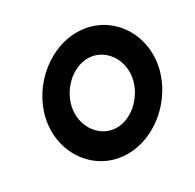

<svg xmlns="http://www.w3.org/2000/svg" viewBox="-161 -900 1114 1098"><g transform="rotate(-30 395.5 -351.0)"><path d="M235 -352C249 -464 349 -565 455 -565C561 -565 637 -464 623 -352C609 -240 509 -138 403 -138C297 -138 221 -240 235 -352ZM70 -352C46 -153 184 23 383 23C582 23 764 -153 788 -352C812 -551 674 -725 475 -725C276 -725 94 -551 70 -352Z"/></g></svg>

Font: Bluebird
Style: SfBdObl
Weight: 700
Designer: Jasper
Foundry: Cannot Into Space Fonts
Version: Version 0.98